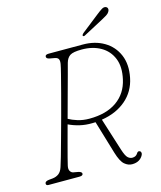

<svg xmlns="http://www.w3.org/2000/svg" viewBox="-127 -959 887 1060"><g transform="rotate(-15 316.5 -429.5)"><path d="M559 -26Q551 -10 535.2 -0.5Q519.5 9 495.5 9Q473 9 452.8 -8.2Q432.5 -25.5 416.5 -78.5L360 -267.5Q351.5 -267 343 -267Q304 -266 269.8 -274.2Q235.5 -282.5 208 -296Q194 -244.5 181.8 -198.8Q169.5 -153 161 -120.5Q152.5 -88 150 -76Q145.5 -56.5 151.8 -45.5Q158 -34.5 169 -32L197 -27Q217 -22.5 217 -12Q217 0 196 0H20Q6 0 6 -11Q6 -24.5 30 -27L51 -29Q72 -31.5 86.5 -42.5Q101 -53.5 109 -78Q114 -92 125.8 -133.2Q137.5 -174.5 153.2 -231.5Q169 -288.5 186 -351Q203 -413.5 218 -471Q233 -528.5 243.8 -570.8Q254.5 -613 257 -628Q260 -646 255.2 -655.5Q250.5 -665 234 -668L206 -673Q195 -675.5 191.5 -679.2Q188 -683 188 -688Q188 -700 208 -700H403Q472.5 -700 524 -669.5Q575.5 -639 599 -583.8Q622.5 -528.5 607.5 -454.5Q592.5 -380 537 -332.5Q481.5 -285 397.5 -272L456.5 -85.5Q469 -46.5 480.8 -36Q492.5 -25.5 506 -25.5Q527 -25.5 536.5 -41.5Q544 -55 555.5 -49Q560 -47 561.5 -40Q563 -33 559 -26ZM297 -624Q293 -607.5 280.2 -561.2Q267.5 -515 250.5 -452.5Q233.5 -390 216 -325.5Q236 -314 266.2 -304.5Q296.5 -295 333 -295Q429.5 -295 489.8 -337.2Q550 -379.5 567 -456.5Q582.5 -525.5 562.8 -574.2Q543 -623 497.5 -649Q452 -675 390 -675Q340.5 -675 322.5 -663Q304.5 -651 297 -624ZM523.5 -839.5Q543 -855 556 -863Q569 -871 580 -866.5Q588 -863 589.5 -854.8Q591 -846.5 585.5 -838Q580 -828.5 568.8 -821.5Q557.5 -814.5 543.5 -807L427 -745Q419 -741 415.5 -746.5Q414 -749.5 416.8 -753.2Q419.5 -757 422.5 -760Z"/></g></svg>

Font: Fraunces 9pt S100 Thin
Style: Italic
Weight: 100
Italic angle: -16°
Version: Version 1.000; ttfautohint (v1.8.3)